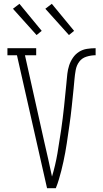

<svg xmlns="http://www.w3.org/2000/svg" viewBox="-20 -988 540 1008"><path d="M227 0 69 -698H19V-735H170V-698H111L212 -245Q223 -199 233 -153Q243 -107 253 -61Q271 -121 281.5 -182.5Q292 -244 301 -306Q310 -368 316.5 -430Q323 -492 329 -554V-555Q331 -578 333.5 -600.5Q336 -623 343 -644.5Q350 -666 363 -685Q376 -704 395 -716Q414 -728 437 -731.5Q460 -735 482 -735V-698Q458 -698 434 -690.5Q410 -683 396 -664Q382 -645 377.5 -620.5Q373 -596 371 -572Q369 -548 366.5 -523.5Q364 -499 361.5 -475Q359 -451 356.5 -427Q354 -403 351 -379Q348 -355 344.5 -331Q341 -307 337.5 -283Q334 -259 330.5 -235Q327 -211 322.5 -187Q318 -163 313 -139.5Q308 -116 302 -92.5Q296 -69 289 -45.5Q282 -22 273 0ZM342 -804 218 -942 252 -968 369 -826ZM172 -804 48 -942 82 -968 199 -826Z"/></svg>

Font: Iosevka Slab Extralight
Style: Regular
Weight: 200
Monospace: yes
Designer: Belleve Invis
Foundry: Belleve Invis
Version: Version 11.1.1; ttfautohint (v1.8.3)